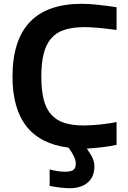

<svg xmlns="http://www.w3.org/2000/svg" viewBox="-20 -773 674 1013"><path d="M348 220Q325 220 297 216.5Q269 213 242 208V121Q260 126 281.5 129.5Q303 133 323 133Q355 133 367.5 123Q380 113 380 91Q380 75 371 54.5Q362 34 342 6Q46 -31 46 -368Q46 -753 412 -753Q448 -753 494 -748Q540 -743 595 -735V-615Q563 -619 538.5 -622Q514 -625 494.5 -626.5Q475 -628 459 -629Q443 -630 428 -630Q365 -630 321 -616Q277 -602 250 -570.5Q223 -539 210.5 -489.5Q198 -440 198 -369Q198 -299 210 -250Q222 -201 249 -170Q276 -139 318.5 -125Q361 -111 422 -111Q440 -111 463.5 -112.5Q487 -114 511.5 -116.5Q536 -119 558.5 -122.5Q581 -126 595 -129V-9Q560 -1 517 4Q474 9 438 11Q461 43 469.5 63.5Q478 84 478 106Q478 160 443 190Q408 220 348 220Z"/></svg>

Font: Encode Sans Wide
Style: SemiBold
Weight: 600
Designer: Pablo Impallari, Andres Torresi
Foundry: Pablo Impallari, Andres Torresi
Version: Version 1.000; ttfautohint (v1.00) -l 8 -r 50 -G 200 -x 14 -